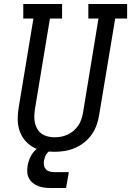

<svg xmlns="http://www.w3.org/2000/svg" viewBox="-20 -755 659 965"><path d="M253 8Q224 8 195.5 2.5Q167 -3 143.5 -17Q120 -31 103 -52.5Q86 -74 77.5 -100.5Q69 -127 69 -156.5Q69 -186 74 -215L148 -662H97V-735H292V-662H231L155 -203Q153 -186 152.5 -168.5Q152 -151 156 -135Q160 -119 168.5 -105Q177 -91 190.5 -82Q204 -73 220.5 -69Q237 -65 254 -65Q271 -65 287.5 -68Q304 -71 320 -78.5Q336 -86 349.5 -97.5Q363 -109 373 -123.5Q383 -138 388.5 -154.5Q394 -171 397 -187L475 -662H424V-735H619V-662H559L478 -175Q474 -150 465 -125Q456 -100 440 -77.5Q424 -55 402 -38Q380 -21 355 -10.5Q330 0 304 4Q278 8 253 8ZM237 190Q220 190 203.5 188Q187 186 172.5 180.5Q158 175 145.5 165Q133 155 125.5 141Q118 127 117 110.5Q116 94 119 77Q123 54 133.5 32.5Q144 11 162.5 -5Q181 -21 204 -27.5Q227 -34 249 -34L244 0Q235 0 227 5.5Q219 11 213.5 19Q208 27 205.5 35.5Q203 44 201 53Q199 65 201 76Q203 87 210 95Q217 103 228 106.5Q239 110 251 110H326L312 190Z"/></svg>

Font: Iosevka Curly Slab ExObl
Style: Regular
Weight: 400
Width: 7
Italic angle: -9°
Monospace: yes
Designer: Belleve Invis
Foundry: Belleve Invis
Version: Version 11.1.0; ttfautohint (v1.8.3)